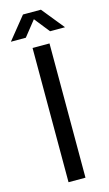

<svg xmlns="http://www.w3.org/2000/svg" viewBox="-161 -928 552 974"><g transform="rotate(-15 115.0 -441.0)"><path d="M71 0V-705H160V0ZM-27 -764 68 -881.6H162.2L257.2 -764H178.8L95 -869.6H135.4L51.4 -764Z"/></g></svg>

Font: TikTok Sans Light
Style: Regular
Weight: 300
Version: Version 4.000